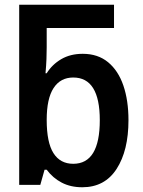

<svg xmlns="http://www.w3.org/2000/svg" viewBox="-20 -780 603 810"><path d="M327 10Q278 10 240.5 -9.5Q203 -29 177 -64H168L150 0H61V-760H177H461V-662H177V-580Q177 -558 176 -531Q175 -504 172 -471H177Q200 -508 238.5 -530.5Q277 -553 329 -553Q393 -553 436 -517.5Q479 -482 500.5 -419Q522 -356 522 -273Q522 -145 472 -67.5Q422 10 327 10ZM289 -89Q401 -89 401 -273Q401 -453 289 -453Q235 -453 206 -408.5Q177 -364 177 -274Q177 -179 205.5 -134Q234 -89 289 -89Z"/></svg>

Font: Noto Sans Mono SemiCondensed SemiBold
Style: Regular
Weight: 600
Width: 4
Designer: Monotype Design Team
Foundry: Monotype Imaging Inc.
Version: Version 2.014; ttfautohint (v1.8.4.7-5d5b)